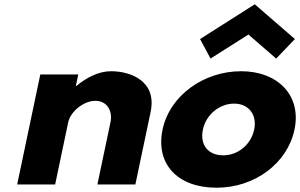

<svg xmlns="http://www.w3.org/2000/svg" viewBox="-20 -860 1399 895"><path d="M60 0H237L298 -290C308.7 -341 371 -390 424 -390C481 -390 505.7 -341 495 -290L434 0H611L682.1 -338C712.1 -481 591 -528 497 -528C441 -528 383.9 -499 335.5 -459H333.5L344.9 -513H167.9Z M912.6 -678 961.4 -587 1138 -699 1267.4 -587 1354.6 -678 1167.6 -840ZM737.8 -256C771.5 -416 931 -528 1104 -528C1274 -528 1386.5 -416 1352.8 -256C1319.6 -98 1166.8 15 989.8 15C804.8 15 704.6 -98 737.8 -256ZM925.8 -256C911.1 -186 948.6 -136 1020.6 -136C1089.6 -136 1150.1 -186 1164.8 -256C1179.8 -327 1137.3 -377 1071.3 -377C1004.3 -377 940.8 -327 925.8 -256Z"/></svg>

Font: Hussar
Style: BdOblTwo
Weight: 700
Foundry: Cannot Into Space Fonts
Version: Version 2.00